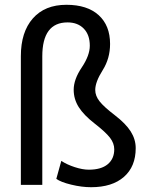

<svg xmlns="http://www.w3.org/2000/svg" viewBox="-20 -779 635 809"><path d="M158.2 0H67.9V-542.5Q67.9 -644 118.4 -701.4Q168.9 -758.8 259.8 -758.8Q347.7 -758.8 395.8 -715.1Q443.8 -671.4 443.8 -593.8Q443.8 -532.7 412.6 -483.2Q381.3 -433.6 381.3 -399.9Q381.3 -375 399.7 -351.8Q418 -328.6 463.9 -293.5Q509.8 -258.3 530.8 -225.1Q551.8 -191.9 551.8 -154.8Q551.8 -77.1 502.2 -33.7Q452.6 9.8 363.8 9.8Q324.2 9.8 280 -1Q235.8 -11.7 217.3 -25.4L238.3 -101.1Q262.2 -85.4 295.2 -74.7Q328.1 -64 354 -64Q406.2 -64 433.8 -86.9Q461.4 -109.9 461.4 -149.9Q461.4 -175.3 443.4 -198.7Q425.3 -222.2 379.2 -258.1Q333 -293.9 311.8 -327.6Q290.5 -361.3 290.5 -400.9Q290.5 -444.3 324.5 -494.9Q358.4 -545.4 358.4 -586.4Q358.4 -632.3 333 -658.4Q307.6 -684.6 264.6 -684.6Q158.2 -684.6 158.2 -541.5Z"/></svg>

Font: RobotoInd
Style: Regular
Weight: 400
Designer: Google
Version: Version 2.001101; 2014